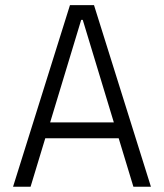

<svg xmlns="http://www.w3.org/2000/svg" viewBox="-20 -713 626 733"><path d="M29.8 0 247.1 -693.4H338.9L556.2 0H489.3L433.1 -185.1H152.8L96.7 0ZM171.4 -245.6H414.6L295.9 -637.2H290Z"/></svg>

Font: Cascadia Code NF Light
Style: Regular
Weight: 300
Monospace: yes
Designer: Aaron Bell
Foundry: Saja Typeworks
Version: Version 2404.023; ttfautohint (v1.8.4)